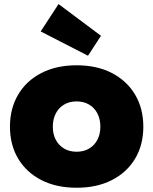

<svg xmlns="http://www.w3.org/2000/svg" viewBox="-20 -892 738 925"><path d="M262 -872.5 466.5 -719.5 404 -623.5 176 -740.5ZM349 12.5Q251.5 12.5 179.2 -24.5Q107 -61.5 67.5 -127.8Q28 -194 28 -281.5Q28 -369.5 67.5 -436.2Q107 -503 179.2 -540.2Q251.5 -577.5 349 -577.5Q447 -577.5 519 -540.2Q591 -503 630.8 -436.2Q670.5 -369.5 670.5 -281.5Q670.5 -194 631 -127.8Q591.5 -61.5 519.2 -24.5Q447 12.5 349 12.5ZM349 -161Q383.5 -161 409.2 -176.2Q435 -191.5 449.2 -218.5Q463.5 -245.5 463.5 -281.5Q463.5 -318 449.2 -345.5Q435 -373 409.2 -388.2Q383.5 -403.5 349 -403.5Q314.5 -403.5 288.8 -388.2Q263 -373 248.8 -345.5Q234.5 -318 234.5 -281.5Q234.5 -245.5 248.8 -218.5Q263 -191.5 288.8 -176.2Q314.5 -161 349 -161Z"/></svg>

Font: Hepta Slab ExtraBold
Style: Regular
Weight: 800
Designer: Michael LaGattuta
Foundry: Michael LaGattuta
Version: Version 1.102